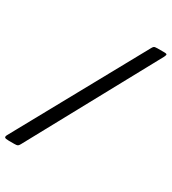

<svg xmlns="http://www.w3.org/2000/svg" viewBox="-266 -894 1034 1157"><g transform="rotate(30 251.0 -315.0)"><path d="M480 -780Q462.5 -780 457 -775.5Q451.5 -771 446 -760L-42 125.5Q-49.5 139.5 -44.5 144.8Q-39.5 150 -15.5 150H22Q39.5 150 45.2 146.5Q51 143 57 132L541 -756Q546.5 -767 547 -773.5Q547.5 -780 527.5 -780Z"/></g></svg>

Font: Besley ExtraBold
Style: Italic
Weight: 800
Italic angle: -13°
Designer: Owen Earl
Foundry: indestructible type*
Version: Version 2.001